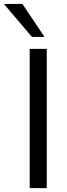

<svg xmlns="http://www.w3.org/2000/svg" viewBox="-70 -971 346 991"><path d="M171.4 0H83.3V-718.8H171.4ZM-50 -950.8H45.5L159.8 -780.3H95Z"/></svg>

Font: Min Sans VF VF
Style: Regular
Weight: 400
Designer: Jinseong-Kim, NotoSansCJK, Nunito
Foundry: Jinseong-Kim
Version: Version 1.420;Glyphs 3.1.2 (3151)